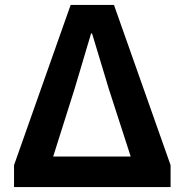

<svg xmlns="http://www.w3.org/2000/svg" viewBox="-20 -760 750 780"><path d="M37 0H673V-89L443 -740H267L37 -89ZM196 -124 283 -399 350 -624H354L422 -399L511 -124Z"/></svg>

Font: Spoqa Han Sans Neo Bold
Style: Bold
Weight: 700
Designer: [Spoqa Han Sans Neo] Dong-huui Kim  Younghwa Kang  Yujin Lee  [Noto Sans] Ryoko NISHIZUKA  (kana & ideographs); Paul D. 
Foundry: Spoqa (http://www.spoqa-han-sans.com)
Version: Version 1.000